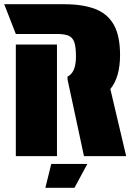

<svg xmlns="http://www.w3.org/2000/svg" viewBox="-20 -740 623 910"><path d="M300 -364V-377Q340 -396 340 -472Q340 -518 332 -540.5Q324 -563 304.5 -571Q285 -579 250 -579H55L0 -720H284Q372 -720 431 -697.5Q490 -675 519.5 -622.5Q549 -570 549 -479Q549 -374 503 -318L578 0H378ZM250 0H55V-529H250ZM195 150 223 37H394L333 150Z"/></svg>

Font: Protest Guerrilla
Style: Regular
Weight: 400
Designer: Octavio Pardo
Foundry: Ashler Design
Version: Version 2.005; ttfautohint (v1.8.4.7-5d5b)